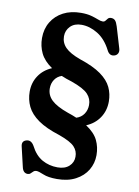

<svg xmlns="http://www.w3.org/2000/svg" viewBox="-99 -779 764 1053"><g transform="rotate(10 283.0 -253.0)"><path d="M176 184Q165.5 184 158.8 190.2Q152 196.5 145.8 202.5Q139.5 208.5 130.5 208.5Q105 208.5 98 176.5L72 65.5Q65 36 92 28.5Q117.5 21 135 51Q160.5 101 199.2 122.8Q238 144.5 285 144.5Q326 144.5 349.2 123.2Q372.5 102 372.5 70.5Q373 38.5 351 15Q329 -8.5 264.5 -31.5Q188 -55.5 144 -86.5Q100 -117.5 81.5 -155.8Q63 -194 63 -238.5Q63 -288.5 88.8 -327.2Q114.5 -366 161.5 -386Q116 -417 97.2 -455.8Q78.5 -494.5 78.5 -539.5Q78.5 -590.5 102 -629.5Q125.5 -668.5 167.5 -690.5Q209.5 -712.5 266.5 -712.5Q300 -712.5 323.5 -706Q347 -699.5 363 -693Q379 -686.5 390 -686.5Q399.5 -686.5 404.8 -693.2Q410 -700 415.8 -706.8Q421.5 -713.5 433 -713.5Q447 -713.5 455.5 -704.8Q464 -696 471 -673L505.5 -557.5Q511 -540.5 504.8 -528.8Q498.5 -517 484 -513.5Q459 -507.5 445 -535.5Q415.5 -593.5 370.8 -621Q326 -648.5 280 -648.5Q241 -648.5 218.2 -625.8Q195.5 -603 195.5 -570Q195.5 -534 221 -508Q246.5 -482 304.5 -461Q380.5 -436 423 -405.5Q465.5 -375 482.8 -338.5Q500 -302 500 -259.5Q500 -208.5 473.5 -169Q447 -129.5 400 -110Q448 -78.5 466.2 -40.8Q484.5 -3 484.5 41.5Q484.5 87 462 124.8Q439.5 162.5 396.5 185.2Q353.5 208 293 208Q244 208 215.8 196Q187.5 184 176 184ZM289 -160.5Q316.5 -151.5 339.5 -141.5Q366.5 -150 381.2 -171.5Q396 -193 396.5 -221.5Q397 -256.5 373.2 -282.2Q349.5 -308 280 -332.5Q248 -342 221.5 -353.5Q196.5 -345 182.5 -324Q168.5 -303 168.5 -275Q168.5 -237 197 -210Q225.5 -183 289 -160.5Z"/></g></svg>

Font: Fraunces 72pt S100 SemiBold
Style: Regular
Weight: 600
Version: Version 1.000; ttfautohint (v1.8.3)